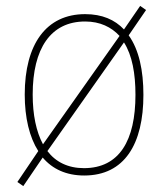

<svg xmlns="http://www.w3.org/2000/svg" viewBox="-20 -586 565 652"><path d="M467 -264C467 -347 452 -417 417 -466L476 -552L456 -566L401 -486C370 -519 327 -538 269 -538C137 -538 64 -436 64 -265C64 -186 80 -120 110 -73L39 32L59 46L125 -51C158 -12 205 10 266 10C403 10 467 -97 467 -264ZM91 -265C91 -421 152 -513 269 -513C320 -513 358 -494 386 -464L126 -96C103 -139 91 -196 91 -265ZM440 -264C440 -110 386 -15 265 -15C211 -15 169 -36 141 -73L401 -442C429 -398 440 -336 440 -264Z"/></svg>

Font: Noto Sans Gujarati UI SemiCondensed Thin
Style: Regular
Weight: 100
Width: 4
Designer: Jelle Bosma - Monotype Design Team, Universal Thirst
Foundry: Monotype Imaging Inc.
Version: Version 2.106